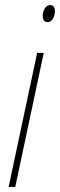

<svg xmlns="http://www.w3.org/2000/svg" viewBox="-20 -735 236 755"><path d="M167 -648C187 -648 196 -673 196 -691C196 -706 190 -715 177 -715C157 -715 148 -690 148 -671C148 -657 155 -648 167 -648ZM14 0H40L152 -527H126Z"/></svg>

Font: Noto Sans Condensed Thin
Style: Italic
Weight: 100
Width: 3
Italic angle: -12°
Designer: Monotype Design Team
Foundry: Monotype Imaging Inc.
Version: Version 2.013